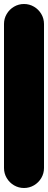

<svg xmlns="http://www.w3.org/2000/svg" viewBox="-20 -940 240 960"><path d="M0 -100H200V-820H0ZM100 -200Q73 -200 50 -186.5Q27 -173 13.5 -150Q0 -127 0 -100Q0 -73 13.5 -50Q27 -27 50 -13.5Q73 0 100 0Q127 0 150 -13.5Q173 -27 186.5 -50Q200 -73 200 -100Q200 -127 186.5 -150Q173 -173 150 -186.5Q127 -200 100 -200ZM100 -920Q73 -920 50 -906.5Q27 -893 13.5 -870Q0 -847 0 -820Q0 -793 13.5 -770Q27 -747 50 -733.5Q73 -720 100 -720Q127 -720 150 -733.5Q173 -747 186.5 -770Q200 -793 200 -820Q200 -847 186.5 -870Q173 -893 150 -906.5Q127 -920 100 -920Z"/></svg>

Font: Wavefont ExtraBold
Style: Regular
Weight: 800
Monospace: yes
Version: Version 3.005;gftools[0.9.33]